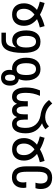

<svg xmlns="http://www.w3.org/2000/svg" viewBox="1348 -2156 1050 3787"><g transform="rotate(-90 1873.5 -263.0)"><path d="M38 10Q38 -43 55 -89H163Q156 -69 151.5 -42.5Q147 -16 147 8Q147 80 175.5 115.5Q204 151 262 151Q324 151 351.5 104Q379 57 379 -50V-264Q379 -373 353 -418.5Q327 -464 267 -464Q219 -464 193.5 -429.5Q168 -395 168 -329Q168 -297 176 -270H67Q60 -302 60 -330Q60 -433 116 -493Q172 -553 269 -553Q378 -553 432 -483Q486 -413 486 -268V-48Q486 98 430 169Q374 240 262 240Q152 240 95 181Q38 122 38 10Z M567 -3Q647 -19 731 -58Q666 -113 632.5 -176Q599 -239 599 -315Q599 -424 658 -487Q717 -550 822 -550Q926 -550 984.5 -487Q1043 -424 1043 -315Q1043 -239 1010 -176Q977 -113 913 -59Q988 -22 1076 -3L1049 91Q928 61 820 0Q716 60 593 91ZM935 -316Q935 -385 905.5 -423.5Q876 -462 821 -462Q766 -462 736.5 -423.5Q707 -385 707 -316Q707 -251 735 -201.5Q763 -152 821 -108Q879 -153 907 -203Q935 -253 935 -316Z M1451 103Q1401 103 1355 122.5Q1309 142 1274 177L1217 108Q1268 61 1335 41Q1137 -57 1137 -280Q1137 -410 1184 -480.5Q1231 -551 1321 -551Q1417 -551 1456 -456H1460Q1494 -551 1589 -551Q1684 -551 1718 -456H1722Q1740 -501 1774 -526Q1808 -551 1858 -551Q1948 -551 1994.5 -480.5Q2041 -410 2041 -281Q2041 -202 2028 -139Q2015 -76 1984 0H1876Q1907 -71 1921 -136.5Q1935 -202 1935 -278Q1935 -370 1914 -415Q1893 -460 1848 -460Q1771 -460 1771 -312V-240H1668V-312Q1668 -460 1589 -460Q1511 -460 1511 -312V-240H1407V-312Q1407 -460 1329 -460Q1286 -460 1265 -416Q1244 -372 1244 -280Q1244 -160 1309.5 -85Q1375 -10 1483 9Q1586 23 1660 62Q1734 101 1794 179L1725 242Q1614 103 1451 103Z M2179 -272Q2179 -355 2207 -417Q2144 -426 2111 -472Q2078 -518 2078 -592Q2078 -673 2119 -720.5Q2160 -768 2234 -768Q2305 -768 2347 -722Q2389 -676 2389 -600Q2389 -569 2381 -547Q2393 -551 2410 -551Q2512 -551 2570 -475.5Q2628 -400 2628 -271Q2628 -141 2570.5 -65.5Q2513 10 2403 10Q2296 10 2237.5 -67.5Q2179 -145 2179 -272ZM2295 -591Q2295 -689 2233 -689Q2172 -689 2172 -591Q2172 -542 2187.5 -516.5Q2203 -491 2234 -491Q2295 -491 2295 -591ZM2520 -272Q2520 -366 2491.5 -414Q2463 -462 2403 -462Q2343 -462 2315 -415Q2287 -368 2287 -271Q2287 -78 2404 -78Q2463 -78 2491.5 -126.5Q2520 -175 2520 -272Z M2723 -332Q2723 -549 2781 -654.5Q2839 -760 2968 -760H3122V-672H2980Q2908 -672 2876 -626Q2844 -580 2832 -475H2836Q2881 -548 2970 -548Q3066 -548 3116.5 -473.5Q3167 -399 3167 -270Q3167 -138 3109.5 -64Q3052 10 2944 10Q2828 10 2775.5 -73.5Q2723 -157 2723 -332ZM3059 -270Q3059 -460 2946 -460Q2830 -460 2830 -273Q2830 -177 2859 -127.5Q2888 -78 2945 -78Q3059 -78 3059 -270Z M3225 -3Q3305 -19 3389 -58Q3324 -113 3290.5 -176Q3257 -239 3257 -315Q3257 -424 3316 -487Q3375 -550 3480 -550Q3584 -550 3642.5 -487Q3701 -424 3701 -315Q3701 -239 3668 -176Q3635 -113 3571 -59Q3646 -22 3734 -3L3707 91Q3586 61 3478 0Q3374 60 3251 91ZM3593 -316Q3593 -385 3563.5 -423.5Q3534 -462 3479 -462Q3424 -462 3394.5 -423.5Q3365 -385 3365 -316Q3365 -251 3393 -201.5Q3421 -152 3479 -108Q3537 -153 3565 -203Q3593 -253 3593 -316Z"/></g></svg>

Font: Noto Sans Georgian Medium Narrow
Style: Regular
Weight: 500
Width: 4
Designer: Monotype Design team
Foundry: Monotype Imaging Inc.
Version: Version 1.000